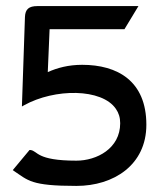

<svg xmlns="http://www.w3.org/2000/svg" viewBox="-20 -600 525 631"><path d="M22 -41 26 -38C73 -7 81 11 231 11C354 11 461 -58 461 -190C461 -334 366 -387 250 -387C205 -387 168 -377 137 -363L143 -504H389L435 -580H103C75 -580 63 -570 62 -544L52 -250L59 -254C160 -310 315 -310 361 -242C370 -229 375 -214 375 -195C375 -112 298 -72 231 -72C98 -72 105 -104 80 -107H77Z"/></svg>

Font: Charger Pro
Style: BdExt
Weight: 700
Designer: Jasper
Foundry: Cannot Into Space Fonts
Version: Version 1.09